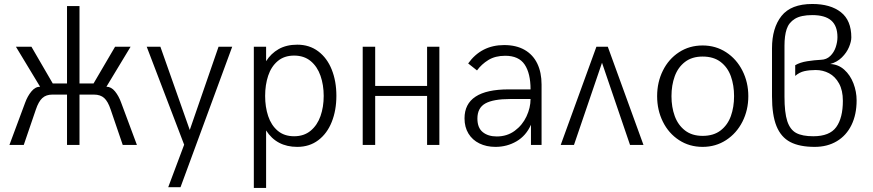

<svg xmlns="http://www.w3.org/2000/svg" viewBox="-20 -720 4338 954"><path d="M105 -210Q116.7 -242.2 136 -265.6Q155.3 -289.1 179.2 -289.1L59.1 -487.8H136.2L242.2 -305.2H313V-689.9H375V-305.2H444.8L551.8 -487.8H628.9L508.8 -289.1Q532.7 -289.1 551.5 -265.9Q570.3 -242.7 582 -210L660.2 0H589.8L529.8 -175.8Q516.6 -215.8 497.8 -232.9Q479 -250 446.8 -250H375V0H313V-250H240.2Q209 -250 190.2 -232.7Q171.4 -215.3 158.2 -175.8L98.1 0H26.9Z M815.9 210 895 -1 709 -487.8H776.9L922.9 -74.2L1065.9 -487.8H1133.8L877 210Z M1241.2 -487.8H1302.2V-416Q1326.2 -454.1 1364.7 -476.1Q1403.3 -498 1457 -498Q1517.6 -498 1561.5 -464.8Q1605.5 -431.6 1628.4 -374Q1651.4 -316.4 1651.4 -244.1Q1651.4 -171.9 1628.4 -114.3Q1605.5 -56.6 1561.5 -23.4Q1517.6 9.8 1457 9.8Q1354.5 9.8 1302.2 -71.8V213.9H1241.2ZM1588.4 -243.2Q1588.4 -297.9 1572.5 -343.5Q1556.6 -389.2 1523.7 -416.5Q1490.7 -443.8 1441.4 -443.8Q1392.1 -443.8 1359.9 -416.5Q1327.6 -389.2 1312.5 -343.8Q1297.4 -298.3 1297.4 -243.2Q1297.4 -188.5 1312.5 -143.1Q1327.6 -97.7 1359.9 -70.3Q1392.1 -43 1441.4 -43Q1490.7 -43 1523.7 -70.6Q1556.6 -98.1 1572.5 -143.3Q1588.4 -188.5 1588.4 -243.2Z M1782.2 0V-487.8H1844.2V-293H2102.1V-487.8H2163.1V0H2102.1V-243.2H1844.2V0Z M2288.1 -131.8Q2288.1 -275.9 2507.8 -275.9H2616.2Q2616.2 -355.5 2586.9 -399.2Q2557.6 -442.9 2490.2 -442.9Q2440.9 -442.9 2406.7 -421.9Q2372.6 -400.9 2350.1 -370.1L2306.2 -404.8Q2371.6 -496.1 2484.9 -496.1Q2544.9 -496.1 2586.7 -472.2Q2628.4 -448.2 2649.7 -404.1Q2670.9 -359.9 2670.9 -299.8V0H2618.2V-100.1Q2593.8 -45.4 2546.4 -17.8Q2499 9.8 2441.9 9.8Q2397 9.8 2362.1 -7.3Q2327.1 -24.4 2307.6 -56.4Q2288.1 -88.4 2288.1 -131.8ZM2616.2 -228H2515.1Q2431.6 -228 2391.8 -206.1Q2352.1 -184.1 2352.1 -130.9Q2352.1 -85 2378.7 -63.5Q2405.3 -42 2448.2 -42Q2499.5 -42 2537.6 -70.1Q2575.7 -98.1 2595.9 -141.4Q2616.2 -184.6 2616.2 -228Z M2766.1 0 2943.4 -487.8H3000L3177.2 0H3110.4L2971.2 -408.2L2832 0Z M3245.1 -242.2Q3245.1 -311.5 3273.7 -369.1Q3302.2 -426.8 3353.8 -460.4Q3405.3 -494.1 3471.2 -494.1Q3536.1 -494.1 3587.9 -460.4Q3639.6 -426.8 3668.9 -368.9Q3698.2 -311 3698.2 -242.2Q3698.2 -172.9 3668.9 -115.2Q3639.6 -57.6 3587.9 -23.9Q3536.1 9.8 3471.2 9.8Q3405.3 9.8 3353.8 -23.9Q3302.2 -57.6 3273.7 -115.2Q3245.1 -172.9 3245.1 -242.2ZM3627.4 -242.2Q3627.4 -296.4 3611.6 -340.8Q3595.7 -385.3 3560.8 -412.1Q3525.9 -439 3471.2 -439Q3418 -439 3383.3 -412.1Q3348.6 -385.3 3332.5 -340.8Q3316.4 -296.4 3316.4 -242.2Q3316.4 -188 3332.5 -143.6Q3348.6 -99.1 3383.3 -72Q3418 -44.9 3471.2 -44.9Q3525.9 -44.9 3560.8 -72Q3595.7 -99.1 3611.6 -143.6Q3627.4 -188 3627.4 -242.2Z M3815.9 -241.2V-480Q3815.9 -581.1 3863 -640.6Q3910.2 -700.2 4016.1 -700.2Q4106.4 -700.2 4158.2 -659.4Q4210 -618.7 4210 -534.2Q4210 -513.7 4198.5 -486.1Q4187 -458.5 4163.1 -434.8Q4139.2 -411.1 4105 -401.9Q4145 -400.4 4174.8 -373.8Q4204.6 -347.2 4220.5 -305.9Q4236.3 -264.6 4236.3 -221.2Q4236.3 -150.9 4210.7 -98.6Q4185.1 -46.4 4137.9 -18.3Q4090.8 9.8 4028.3 9.8Q3952.6 9.8 3906.5 -14.4Q3860.4 -38.6 3838.1 -93.5Q3815.9 -148.4 3815.9 -241.2ZM4168 -219.2Q4168 -271 4148.9 -305.4Q4129.9 -339.8 4099.4 -356Q4068.8 -372.1 4033.2 -372.1Q4002 -372.1 3976.8 -366.5Q3951.7 -360.8 3931.2 -342.8V-396Q3955.1 -410.2 3991 -415.8Q4026.9 -421.4 4059.1 -422.9Q4086.9 -423.8 4105.5 -441.9Q4124 -460 4132.6 -485.8Q4141.1 -511.7 4141.1 -535.2Q4141.1 -591.3 4110.1 -618.2Q4079.1 -645 4016.1 -645Q3960 -645 3929.7 -626.5Q3899.4 -607.9 3888.7 -575.2Q3877.9 -542.5 3877.9 -493.2V-240.2Q3877.9 -160.2 3891.8 -117.9Q3905.8 -75.7 3936 -59.3Q3966.3 -43 4021 -43Q4102.1 -43 4135 -88.4Q4168 -133.8 4168 -219.2Z"/></svg>

Font: Acari Sans Light
Style: Regular
Weight: 300
Designer: Alfredo Marco Pradil and Stefan Peev
Foundry: Hanken Design Co.
Version: Version 1.045;January 11, 2019;FontCreator 11.5.0.2425 64-bi